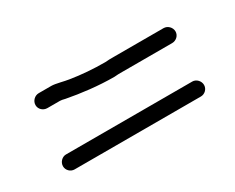

<svg xmlns="http://www.w3.org/2000/svg" viewBox="-49 -623 695 567"><g transform="rotate(-30 298.0 -339.0)"><path d="M101 -412H144C148 -412 153 -411 161 -409C208 -400 264 -393 319 -393C327 -394 336 -394 346 -394H516C530 -394 542 -405 542 -419C542 -433 530 -445 516 -445H346C335 -445 326 -445 317 -444C277 -444 237 -447 200 -453C185 -455 158 -463 144 -463H101C87 -463 75 -451 75 -437C75 -423 87 -412 101 -412ZM80 -215H511C524 -215 536 -226 536 -240C536 -254 524 -266 511 -266H80C67 -266 55 -254 55 -240C55 -226 67 -215 80 -215ZM161 -409ZM319 -393Z"/></g></svg>

Font: Blanket
Style: Light
Weight: 300
Foundry: Cannot Into Space Fonts
Version: Version 0.9